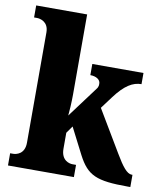

<svg xmlns="http://www.w3.org/2000/svg" viewBox="-85 -829 765 898"><g transform="rotate(10 298.0 -380.0)"><path d="M14 0H327V-58H310C296 -58 256 -66 256 -122V-198L280 -232L344 -107C390 -19 433 0 583 0H595V-58H591C569 -58 546 -87 513 -143L395 -341L439 -400C484 -460 522 -483 563 -483V-536H320V-483C349 -483 368 -469 368 -452C368 -447 370 -437 359 -424L251 -279C253 -294 256 -344 256 -378V-760H14V-703H28C41 -703 83 -696 83 -644V-120C83 -65 42 -58 28 -58H14Z"/></g></svg>

Font: Noto Serif Armenian Condensed Black
Style: Regular
Weight: 900
Width: 3
Designer: Monotype Design Team
Foundry: Monotype Imaging Inc.
Version: Version 2.008